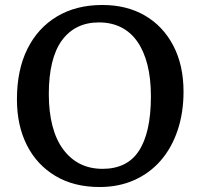

<svg xmlns="http://www.w3.org/2000/svg" viewBox="-20 -737 805 771"><path d="M380 14Q277 14 202.5 -30.5Q128 -75 88 -154Q48 -233 48 -338Q48 -456 90 -540.5Q132 -625 209 -671Q286 -717 391 -717Q489 -717 562 -674.5Q635 -632 676 -553.5Q717 -475 717 -369Q717 -285 693.5 -214.5Q670 -144 626 -93Q582 -42 519.5 -14Q457 14 380 14ZM392 -59Q440 -59 476.5 -76.5Q513 -94 537 -130Q561 -166 573.5 -221Q586 -276 586 -350Q586 -422 572 -477Q558 -532 531.5 -570Q505 -608 466 -627.5Q427 -647 377 -647Q329 -647 291.5 -628.5Q254 -610 228 -574Q202 -538 189 -484Q176 -430 176 -359Q176 -288 190.5 -232Q205 -176 233.5 -137.5Q262 -99 301.5 -79Q341 -59 392 -59Z"/></svg>

Font: Literata 18pt Medium
Style: Regular
Weight: 500
Designer: Latin by Veronika Burian and Jose Scaglione. Greek by Irene Vlachou. Cyrillic by Vera Evstafieva.
Foundry: TypeTogether
Version: Version 3.103;gftools[0.9.29]